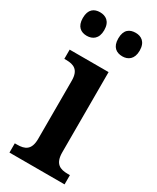

<svg xmlns="http://www.w3.org/2000/svg" viewBox="-194 -807 705 863"><g transform="rotate(30 159.0 -375.0)"><path d="M240 -628C268 -628 295 -644 295 -689C295 -735 268 -750 240 -750C209 -750 184 -735 184 -689C184 -644 209 -628 240 -628ZM55 -628C84 -628 111 -644 111 -689C111 -735 84 -750 55 -750C25 -750 0 -735 0 -689C0 -644 25 -628 55 -628ZM17 0H303V-48H292C252 -48 222 -60 222 -120V-536H20V-488H30C69 -488 98 -476 98 -420V-118C98 -60 69 -48 29 -48H17Z"/></g></svg>

Font: Noto Serif Khmer SemiCondensed SemiBold
Style: Regular
Weight: 600
Width: 4
Designer: Danh Hong and the Monotype Design Team
Foundry: Monotype Imaging Inc.
Version: Version 2.004